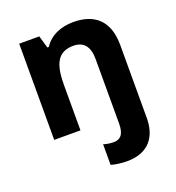

<svg xmlns="http://www.w3.org/2000/svg" viewBox="-142 -670 941 1024"><g transform="rotate(-20 328.5 -158.0)"><path d="M405 240C533 240 582 159 582 59V-356C582 -496 505 -556 388 -556C321 -556 256 -532 221 -476H212L192 -546H78V0H227V-257C227 -373 254 -437 345 -437C403 -437 433 -401 433 -330V37C433 103 406 120 373 120C351 120 335 117 315 111V228C337 235 374 240 405 240Z"/></g></svg>

Font: Noto Kufi Arabic
Style: Bold
Weight: 700
Designer: Monotype Design Team, David Williams, Khaled Hosny
Foundry: Google LLC
Version: Version 2.109